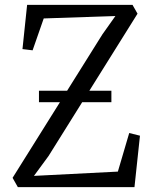

<svg xmlns="http://www.w3.org/2000/svg" viewBox="-20 -766 635 786"><path d="M53 0 31.5 -38 399 -625 452.5 -700.5 159 -690.5 113.5 -560 72 -565 91 -746H522.5L543 -710L178.5 -127L119 -46L462.5 -63.5L509 -221.5L553 -210.5L530.5 0ZM436 -394.5V-347.5H139.5V-394.5Z"/></svg>

Font: Merriweather 24pt SemiCondensed Light
Style: Regular
Weight: 300
Width: 4
Designer: Eben Sorkin
Foundry: Eben Sorkin
Version: Version 2.100